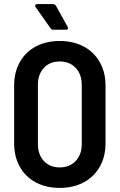

<svg xmlns="http://www.w3.org/2000/svg" viewBox="-20 -908 584 937"><path d="M49 -209V-491Q49 -555 76.5 -604.5Q104 -654 154.5 -681Q205 -708 271 -708Q338 -708 388.5 -681Q439 -654 467 -604.5Q495 -555 495 -491V-209Q495 -144 467 -94.5Q439 -45 388.5 -18Q338 9 271 9Q205 9 154.5 -18Q104 -45 76.5 -94.5Q49 -144 49 -209ZM379 -204V-494Q379 -545 349.5 -576.5Q320 -608 271 -608Q223 -608 194 -576.5Q165 -545 165 -494V-204Q165 -154 194 -122.5Q223 -91 271 -91Q320 -91 349.5 -122.5Q379 -154 379 -204ZM312 -771Q312 -763 302 -763H240Q231 -763 226 -771L154 -873Q152 -876 152 -880Q152 -888 162 -888H238Q248 -888 253 -880L310 -777Q312 -773 312 -771Z"/></svg>

Font: Barlow Semi Condensed SemiBold
Style: Regular
Weight: 600
Width: 4
Designer: Jeremy Tribby
Foundry: Tribby Type
Version: Version 1.408